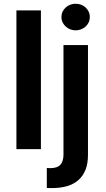

<svg xmlns="http://www.w3.org/2000/svg" viewBox="-20 -782 558 1007"><path d="M244 99.8Q280.9 99.8 296.9 81.9Q312.9 63.9 312.9 29.5V-545.5H441.4V31.2Q441.4 75.6 428.6 108.1Q415.8 140.6 391.7 162.1Q367.5 183.6 332.2 194.1Q296.9 204.5 251.8 204.5Q245 204.5 238.8 204.4Q232.6 204.2 225.5 203.8V99.1Q230.8 99.4 235.1 99.6Q239.3 99.8 244 99.8ZM194.6 -727.3V0H66.1V-727.3ZM376.8 -762.4Q391.7 -762.4 405.2 -757.3Q418.7 -752.1 428.8 -742.9Q438.9 -733.7 445 -720.9Q451 -708.1 451 -692.5Q451 -677.2 445 -664.4Q438.9 -651.6 428.6 -642.4Q418.3 -633.2 404.8 -628Q391.3 -622.9 376.8 -622.9Q362.2 -622.9 348.7 -628Q335.2 -633.2 324.9 -642.6Q314.6 -652 308.4 -664.8Q302.2 -677.6 302.2 -692.5Q302.2 -707.7 308.2 -720.5Q314.3 -733.3 324.6 -742.7Q334.9 -752.1 348.4 -757.3Q361.9 -762.4 376.8 -762.4Z"/></svg>

Font: Inter P Semi Bold
Style: Regular
Weight: 600
Designer: Rasmus Andersson
Foundry: rsms
Version: Version 3.018;git-588b23468